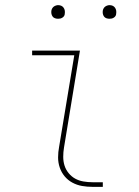

<svg xmlns="http://www.w3.org/2000/svg" viewBox="-20 -727 540 747"><path d="M340 0Q319 0 299 -3.5Q279 -7 261.5 -16.5Q244 -26 231.5 -41Q219 -56 212.5 -75Q206 -94 206 -114.5Q206 -135 210 -156L269 -512H105V-530H291L229 -153Q226 -135 226 -117Q226 -99 231 -83Q236 -67 247 -53.5Q258 -40 272.5 -32Q287 -24 304.5 -21Q322 -18 340 -18H380V0ZM406 -654Q400 -654 394 -656Q388 -658 384.5 -663Q381 -668 380 -674Q379 -680 380 -686Q381 -691 383.5 -695Q386 -699 389.5 -701.5Q393 -704 397.5 -705.5Q402 -707 406 -707Q413 -707 418.5 -704.5Q424 -702 427.5 -697Q431 -692 432 -686Q433 -680 432 -674Q432 -669 429.5 -665Q427 -661 423 -658.5Q419 -656 415 -655Q411 -654 406 -654ZM206 -654Q200 -654 194 -656Q188 -658 184.5 -663Q181 -668 180 -674Q179 -680 180 -686Q181 -691 183.5 -695Q186 -699 189.5 -701.5Q193 -704 197.5 -705.5Q202 -707 206 -707Q213 -707 218.5 -704.5Q224 -702 227.5 -697Q231 -692 232 -686Q233 -680 232 -674Q232 -669 229.5 -665Q227 -661 223 -658.5Q219 -656 215 -655Q211 -654 206 -654Z"/></svg>

Font: Iosevka Slab Thin Oblique
Style: Regular
Weight: 100
Italic angle: -9°
Monospace: yes
Designer: Belleve Invis
Foundry: Belleve Invis
Version: Version 11.1.0; ttfautohint (v1.8.3)